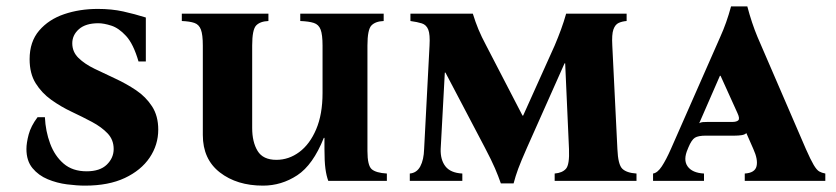

<svg xmlns="http://www.w3.org/2000/svg" viewBox="-20 -568 2627 603"><path d="M247 15Q222 15 190.5 11Q159 7 130 -5Q101 -17 82 -40Q63 -63 63 -100Q63 -119 70 -145.5Q77 -172 98 -200H121Q123 -156 137.5 -117Q152 -78 180 -54Q208 -30 252 -30Q294 -30 315.5 -51Q337 -72 337 -100Q337 -129 318 -149Q299 -169 269 -185Q239 -201 205 -217Q171 -233 141 -254.5Q111 -276 92 -306.5Q73 -337 73 -382Q73 -437 103 -472Q133 -507 181.5 -523.5Q230 -540 287 -540Q331 -540 367 -532Q403 -524 438 -513V-375H415Q399 -430 376 -455Q353 -480 329.5 -487.5Q306 -495 289 -495Q249 -495 228 -476.5Q207 -458 207 -432Q207 -405 226.5 -386Q246 -367 277 -352Q308 -337 342.5 -321Q377 -305 407.5 -284.5Q438 -264 457.5 -234Q477 -204 477 -161Q477 -113 450 -73Q423 -33 372 -9Q321 15 247 15Z M806 15Q724 15 670.5 -26.5Q617 -68 617 -144V-425Q617 -459 611 -475Q605 -491 590.5 -496Q576 -501 551 -502V-525H823V-502Q797 -501 784.5 -488Q772 -475 772 -425V-166Q772 -122 789 -94Q806 -66 848 -66Q887 -66 920 -90.5Q953 -115 973 -162Q993 -209 993 -276V-425Q993 -459 987 -475Q981 -491 965.5 -496Q950 -501 923 -502V-525H1185V-502Q1159 -501 1146.5 -488Q1134 -475 1134 -425V-94Q1134 -48 1147.5 -36.5Q1161 -25 1195 -23V0H1011Q1005 -16 1002 -38.5Q999 -61 999 -100V-135H997Q963 -50 913.5 -17.5Q864 15 806 15Z M1553 8Q1545 -15 1534.5 -39.5Q1524 -64 1503 -104L1379 -340H1377L1364 -100Q1363 -66 1379 -45.5Q1395 -25 1432 -23V0H1267V-23Q1289 -25 1300 -45.5Q1311 -66 1312 -100L1329 -425Q1331 -460 1325 -475Q1319 -490 1305 -494.5Q1291 -499 1269 -502V-525H1465Q1473 -499 1482.5 -476Q1492 -453 1507 -425L1621 -205H1623L1722 -425Q1733 -451 1742 -475.5Q1751 -500 1758 -525H1948V-502Q1934 -501 1923 -496Q1912 -491 1906.5 -475.5Q1901 -460 1903 -425L1919 -100Q1921 -51 1934.5 -38Q1948 -25 1979 -23V0H1722V-23Q1746 -25 1757.5 -38Q1769 -51 1767 -100L1755 -369H1753L1635 -104Q1616 -61 1607.5 -38Q1599 -15 1593 8Z M2511 -100Q2526 -66 2535.5 -50Q2545 -34 2553 -29.5Q2561 -25 2572 -23V0H2319V-23Q2351 -25 2356 -46Q2361 -67 2346 -100L2324 -150Q2319 -145 2309 -143.5Q2299 -142 2288 -142H2197Q2173 -142 2162.5 -135.5Q2152 -129 2142 -105L2140 -100Q2125 -66 2139.5 -45.5Q2154 -25 2191 -23V0H2031V-23Q2045 -25 2058.5 -45.5Q2072 -66 2087 -100L2242 -452Q2252 -474 2260.5 -498Q2269 -522 2276 -548H2327Q2341 -495 2359 -452ZM2279 -185Q2294 -185 2299 -190.5Q2304 -196 2296 -213L2243 -330H2241L2176 -181Q2181 -184 2187 -184.5Q2193 -185 2201 -185Z"/></svg>

Font: Bona Nova SC
Style: Bold
Weight: 700
Designer: Mateusz Machalski
Foundry: Capitalics
Version: Version 4.001; ttfautohint (v1.8.4.7-5d5b)